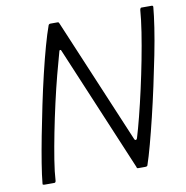

<svg xmlns="http://www.w3.org/2000/svg" viewBox="-77 -747 793 820"><g transform="rotate(-10 320.0 -336.5)"><path d="M462 -124Q464 -120 468 -120.5Q472 -121 474 -127Q485 -163 498.5 -216Q512 -269 525.5 -329.5Q539 -390 551 -452Q563 -514 571.5 -569Q580 -624 583 -665Q585 -673 589 -673H634Q637 -673 638.5 -671.5Q640 -670 640 -667Q637 -632 629 -579Q621 -526 608.5 -463Q596 -400 581.5 -333Q567 -266 552 -204Q537 -142 523 -90Q509 -38 498 -6Q497 -2 494 -1Q491 0 488 0H456Q451 0 450 -7L221 -551Q220 -555 216.5 -555Q213 -555 212 -550Q200 -508 185.5 -452.5Q171 -397 157 -335Q143 -273 131 -212Q119 -151 110.5 -98Q102 -45 100 -8Q99 0 93 0H50Q47 0 44.5 -1Q42 -2 43 -6Q46 -40 54.5 -92.5Q63 -145 75 -207.5Q87 -270 101 -337Q115 -404 130 -467Q145 -530 159.5 -582Q174 -634 186 -667Q187 -670 189.5 -671.5Q192 -673 194 -673H227Q231 -673 233 -667Z"/></g></svg>

Font: Glory Thin Light
Style: Italic
Weight: 300
Italic angle: -12°
Version: Version 1.011